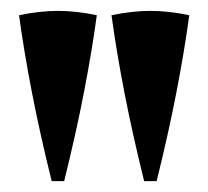

<svg xmlns="http://www.w3.org/2000/svg" viewBox="-20 -708 383 353"><path d="M158 -680Q149 -614 134.5 -539Q120 -464 98 -375H75Q53 -464 38.5 -539Q24 -614 15 -680Q53 -688 86.5 -688Q120 -688 158 -680ZM328 -680Q319 -614 304.5 -539Q290 -464 268 -375H245Q223 -464 208.5 -539Q194 -614 185 -680Q223 -688 256.5 -688Q290 -688 328 -680Z"/></svg>

Font: Bona Nova
Style: Bold
Weight: 700
Designer: Mateusz Machalski
Foundry: Capitalics
Version: Version 4.001; ttfautohint (v1.8.3)